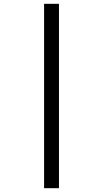

<svg xmlns="http://www.w3.org/2000/svg" viewBox="-20 -843 540 1006"><path d="M211 143V-823H289V143Z"/></svg>

Font: Iosevka Julsh Curly
Style: Regular
Weight: 400
Designer: Belleve Invis
Foundry: Belleve Invis
Version: Version 15.0.2; ttfautohint (v1.8.4)